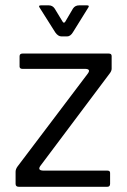

<svg xmlns="http://www.w3.org/2000/svg" viewBox="-20 -701 476 718"><path d="M141.8 -63H381.5Q392.7 -63 391.7 -52.7V-13.7Q391.7 -2.5 381.3 -2.5H50.2Q38.3 -2.5 38.3 -13.5V-58.7Q38.3 -68.3 45.5 -78.3L308.2 -425.7Q320.8 -442.7 299.3 -443.5H63.8Q54.2 -443.5 53.2 -451.3V-490.5Q53.3 -500.7 64 -500.7H387Q397.5 -500.7 397.5 -491.3V-444.3Q397.5 -435.8 390.5 -426.7L133.2 -83.7Q117.2 -63.8 141.8 -63ZM186.7 -579.8 127.7 -673.2Q122.5 -681 133.3 -681H162.3Q176.3 -681 184.3 -669.2L214.5 -619.5Q219 -612.8 223.8 -619.5L253 -669.2Q261 -681 276 -681H305.3Q314.8 -681 311 -674.2L253 -580.8Q243.5 -564.8 230.8 -564.8H210Q197.2 -564.8 186.7 -579.8Z"/></svg>

Font: Vivano Light
Style: Regular
Weight: 300
Designer: Joe Prince, Josias Burgherr
Version: Version 2.064;September 19, 2022;FontCreator 14.0.0.2877 64-